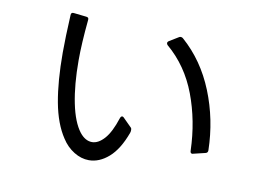

<svg xmlns="http://www.w3.org/2000/svg" viewBox="-68 -698 1136 815"><g transform="rotate(10 500.0 -291.0)"><path d="M171 -420Q171 -485 176 -582Q176 -595 189 -593L243 -587Q255 -586 253 -574Q243 -472 243 -399Q243 -294 259 -215.5Q275 -137 306 -97Q330 -67 359 -67Q386 -67 412 -96Q438 -125 458 -187Q460 -194 464.5 -196Q469 -198 474 -193L510 -157Q514 -154 514 -147Q514 -139 512 -134Q485 -60 444.5 -24.5Q404 11 359 11Q326 11 294.5 -8.5Q263 -28 242 -61Q204 -118 187.5 -207Q171 -296 171 -420ZM787 -92Q778 -92 778 -104Q774 -232 732 -343.5Q690 -455 604 -528Q600 -532 600 -537Q600 -541 605 -545L646 -570Q649 -572 653 -572Q659 -572 663 -568Q753 -489 801 -370Q849 -251 852 -118Q852 -107 841 -105L791 -93Z"/></g></svg>

Font: LINE Seed JP_TTF Regular
Style: Regular
Weight: 400
Designer: LINE & Fontrix & Fontworks
Version: Version 1.002